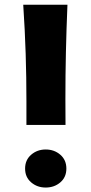

<svg xmlns="http://www.w3.org/2000/svg" viewBox="-20 -831 393 827"><path d="M93.8 -293V-395.5Q93.8 -498 90.6 -599.1Q87.4 -700.2 80.1 -810.5H270.5Q266.1 -704.6 263.9 -606.4Q261.7 -508.3 261.7 -402.3L262.2 -293ZM88.1 -104.9Q88.1 -141.9 114.2 -164.5Q140.2 -187.1 176.8 -187.1Q213.8 -187.1 239.9 -164.5Q265.9 -141.9 265.9 -104.9Q265.9 -67.8 239.9 -45.5Q213.8 -23.2 176.8 -23.2Q140.2 -23.2 114.2 -45.5Q88.1 -67.8 88.1 -104.9Z"/></svg>

Font: Pinar DS4 ExtraBold
Style: Regular
Weight: 800
Designer: Amin Abedi
Version: Version 3.000